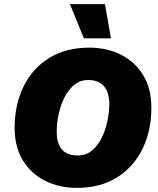

<svg xmlns="http://www.w3.org/2000/svg" viewBox="-20 -901 768 931"><path d="M352 10Q267 10 198.5 -24.5Q130 -59 90.5 -124Q51 -189 51 -281Q51 -393 94 -481Q137 -569 218 -619.5Q299 -670 413 -670Q499 -670 567 -635.5Q635 -601 674.5 -536Q714 -471 714 -379Q714 -267 671 -179Q628 -91 547 -40.5Q466 10 352 10ZM357 -147Q396 -147 424.5 -170Q453 -193 472 -230.5Q491 -268 500.5 -312Q510 -356 510 -397Q510 -453 484 -483Q458 -513 408 -513Q369 -513 340.5 -490Q312 -467 293 -429.5Q274 -392 264.5 -348Q255 -304 255 -263Q255 -147 357 -147ZM489 -881 518 -715H387L319 -881Z"/></svg>

Font: Work Sans ExtraBold
Style: Italic
Weight: 800
Italic angle: -13°
Designer: Wei Huang
Foundry: Wei Huang
Version: Version 2.012; ttfautohint (v1.8.3)